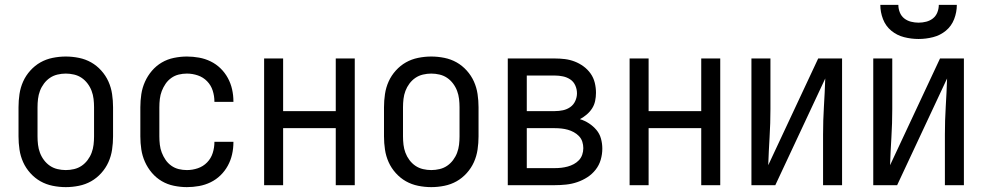

<svg xmlns="http://www.w3.org/2000/svg" viewBox="-20 -760 4040 788"><path d="M250 8Q223 8 196 2.5Q169 -3 146 -16Q123 -29 104.5 -49.5Q86 -70 75 -94.5Q64 -119 60 -146Q56 -173 56 -200V-320Q56 -347 60 -374Q64 -401 75 -425.5Q86 -450 104.5 -470.5Q123 -491 146 -504Q169 -517 196 -522.5Q223 -528 250 -528Q277 -528 304 -522.5Q331 -517 354 -504Q377 -491 395.5 -470.5Q414 -450 425 -425.5Q436 -401 440 -374Q444 -347 444 -320V-200Q444 -173 440 -146Q436 -119 425 -94.5Q414 -70 395.5 -49.5Q377 -29 354 -16Q331 -3 304 2.5Q277 8 250 8ZM250 -62Q267 -62 284 -66Q301 -70 315 -79.5Q329 -89 339.5 -103Q350 -117 356 -133Q362 -149 364 -166Q366 -183 366 -200V-320Q366 -337 364 -354Q362 -371 356 -387Q350 -403 339.5 -417Q329 -431 315 -440.5Q301 -450 284 -454Q267 -458 250 -458Q233 -458 216 -454Q199 -450 185 -440.5Q171 -431 160.5 -417Q150 -403 144 -387Q138 -371 136 -354Q134 -337 134 -320V-200Q134 -183 136 -166Q138 -149 144 -133Q150 -117 160.5 -103Q171 -89 185 -79.5Q199 -70 216 -66Q233 -62 250 -62Z M747 8Q721 8 694 2.5Q667 -3 644 -16.5Q621 -30 603.5 -50.5Q586 -71 575 -95.5Q564 -120 560 -146.5Q556 -173 556 -200V-320Q556 -347 560 -373.5Q564 -400 575 -424.5Q586 -449 603.5 -469.5Q621 -490 644 -503.5Q667 -517 694 -522.5Q721 -528 747 -528Q772 -528 797 -523.5Q822 -519 844.5 -508Q867 -497 885 -479.5Q903 -462 915 -440Q927 -418 932.5 -393.5Q938 -369 938 -344V-342H860V-343Q860 -366 853 -388Q846 -410 830 -426.5Q814 -443 792 -450.5Q770 -458 747 -458Q730 -458 713.5 -454Q697 -450 683 -440Q669 -430 659.5 -416Q650 -402 644 -386.5Q638 -371 636 -354Q634 -337 634 -320V-200Q634 -183 636 -166Q638 -149 644 -133.5Q650 -118 659.5 -104Q669 -90 683 -80Q697 -70 713.5 -66Q730 -62 747 -62Q770 -62 792 -69.5Q814 -77 830 -93.5Q846 -110 853 -132Q860 -154 860 -177V-178H938V-176Q938 -151 932.5 -126.5Q927 -102 915 -80Q903 -58 885 -40.5Q867 -23 844.5 -12Q822 -1 797 3.5Q772 8 747 8Z M1064 0V-520H1142V-304H1358V-520H1436V0H1358V-234H1142V0Z M1750 8Q1723 8 1696 2.5Q1669 -3 1646 -16Q1623 -29 1604.5 -49.5Q1586 -70 1575 -94.5Q1564 -119 1560 -146Q1556 -173 1556 -200V-320Q1556 -347 1560 -374Q1564 -401 1575 -425.5Q1586 -450 1604.5 -470.5Q1623 -491 1646 -504Q1669 -517 1696 -522.5Q1723 -528 1750 -528Q1777 -528 1804 -522.5Q1831 -517 1854 -504Q1877 -491 1895.5 -470.5Q1914 -450 1925 -425.5Q1936 -401 1940 -374Q1944 -347 1944 -320V-200Q1944 -173 1940 -146Q1936 -119 1925 -94.5Q1914 -70 1895.5 -49.5Q1877 -29 1854 -16Q1831 -3 1804 2.5Q1777 8 1750 8ZM1750 -62Q1767 -62 1784 -66Q1801 -70 1815 -79.5Q1829 -89 1839.5 -103Q1850 -117 1856 -133Q1862 -149 1864 -166Q1866 -183 1866 -200V-320Q1866 -337 1864 -354Q1862 -371 1856 -387Q1850 -403 1839.5 -417Q1829 -431 1815 -440.5Q1801 -450 1784 -454Q1767 -458 1750 -458Q1733 -458 1716 -454Q1699 -450 1685 -440.5Q1671 -431 1660.5 -417Q1650 -403 1644 -387Q1638 -371 1636 -354Q1634 -337 1634 -320V-200Q1634 -183 1636 -166Q1638 -149 1644 -133Q1650 -117 1660.5 -103Q1671 -89 1685 -79.5Q1699 -70 1716 -66Q1733 -62 1750 -62Z M2064 0V-520H2257Q2278 -520 2298.5 -517.5Q2319 -515 2338.5 -507.5Q2358 -500 2375 -487.5Q2392 -475 2404 -458Q2416 -441 2421 -420.5Q2426 -400 2426 -379Q2426 -362 2422.5 -345.5Q2419 -329 2410 -315Q2401 -301 2388 -290Q2375 -279 2360 -271Q2380 -265 2397.5 -253.5Q2415 -242 2428 -226.5Q2441 -211 2446.5 -191Q2452 -171 2452 -150Q2452 -127 2445.5 -104.5Q2439 -82 2424.5 -63.5Q2410 -45 2390.5 -32.5Q2371 -20 2349 -12.5Q2327 -5 2303.5 -2.5Q2280 0 2257 0ZM2142 -304H2257Q2274 -304 2290.5 -307.5Q2307 -311 2320.5 -320.5Q2334 -330 2341 -345.5Q2348 -361 2348 -377Q2348 -394 2341 -409.5Q2334 -425 2320.5 -434Q2307 -443 2290.5 -446.5Q2274 -450 2257 -450H2142ZM2142 -70H2257Q2271 -70 2284 -71.5Q2297 -73 2310 -76.5Q2323 -80 2335 -86.5Q2347 -93 2356 -102.5Q2365 -112 2369.5 -125Q2374 -138 2374 -152Q2374 -165 2370 -178Q2366 -191 2356.5 -201Q2347 -211 2335 -217.5Q2323 -224 2310.5 -227.5Q2298 -231 2284.5 -232.5Q2271 -234 2257 -234H2142Z M2564 0V-520H2642V-304H2858V-520H2936V0H2858V-234H2642V0Z M3064 0V-520H3142V-312Q3142 -254 3138.5 -197Q3135 -140 3133 -82L3338 -520H3436V0H3358V-208Q3358 -266 3361.5 -323Q3365 -380 3367 -438L3162 0Z M3564 0V-520H3642V-312Q3642 -254 3638.5 -197Q3635 -140 3633 -82L3838 -520H3936V0H3858V-208Q3858 -266 3861.5 -323Q3865 -380 3867 -438L3662 0ZM3750 -600Q3720 -600 3690.5 -607.5Q3661 -615 3638 -634Q3615 -653 3604 -681.5Q3593 -710 3593 -740H3667Q3667 -724 3673 -709Q3679 -694 3691 -684.5Q3703 -675 3718.5 -671Q3734 -667 3750 -667Q3766 -667 3781.5 -671Q3797 -675 3809 -684.5Q3821 -694 3827 -709Q3833 -724 3833 -740H3907Q3907 -710 3896 -681.5Q3885 -653 3862 -634Q3839 -615 3809.5 -607.5Q3780 -600 3750 -600Z"/></svg>

Font: Iosevka Curly
Style: Regular
Weight: 400
Monospace: yes
Designer: Belleve Invis
Foundry: Belleve Invis
Version: Version 22.1.2; ttfautohint (v1.8.4)